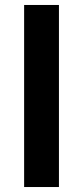

<svg xmlns="http://www.w3.org/2000/svg" viewBox="-20 -762 335 772"><path d="M77 -742H217V-10H77Z"/></svg>

Font: 카카오 큰글씨 ExtraBold
Style: Regular
Weight: 800
Designer: Park Young-rak; Lee Sang-min; Kim Jung-jin; Min Bon; Park Min-gyu;
Foundry: Kakao Corporation
Version: Version 2.003